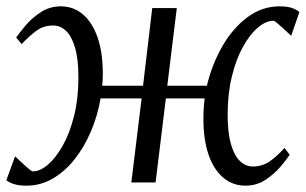

<svg xmlns="http://www.w3.org/2000/svg" viewBox="-34 -576 965 606"><path d="M50 10Q27 10 11.8 5.5Q-3.5 1 -14 -7L13.5 -82.5Q15 -81.5 22.5 -74.2Q30 -67 39.8 -58Q49.5 -49 57.8 -42.2Q66 -35.5 69 -35Q92.5 -35 117.5 -56.5Q142.5 -78 164.5 -117.2Q186.5 -156.5 200 -211Q213.5 -265.5 213.5 -331.5Q213.5 -389.5 202.8 -425.8Q192 -462 174.2 -478.8Q156.5 -495.5 134 -495.5Q104.5 -495.5 82.8 -480.2Q61 -465 34.5 -437L17 -457.5Q26.5 -471.5 46.2 -495Q66 -518.5 94.2 -537.2Q122.5 -556 158 -556Q197.5 -556 227.2 -531Q257 -506 273.8 -458.5Q290.5 -411 290.5 -342.5Q290.5 -333 290 -323.5Q289.5 -314 288.5 -305.5H417.5L446.5 -550.5H524L494 -305.5H619Q635 -373 667.8 -430Q700.5 -487 746.8 -521.5Q793 -556 848 -556Q870.5 -556 885.5 -551.5Q900.5 -547 911 -538L885 -463Q883 -464.5 875.5 -471.8Q868 -479 858.2 -488Q848.5 -497 840.5 -503.5Q832.5 -510 829.5 -510.5Q805.5 -510.5 780.2 -489.2Q755 -468 733 -428.5Q711 -389 697.8 -334.5Q684.5 -280 684.5 -214Q684.5 -157 695 -120.8Q705.5 -84.5 723.5 -67.5Q741.5 -50.5 763.5 -50.5Q793 -50.5 815.5 -65.5Q838 -80.5 864 -109L880.5 -87.5Q871.5 -74 851.8 -50.5Q832 -27 804 -8.5Q776 10 740.5 10Q701 10 671 -15Q641 -40 624.5 -87.2Q608 -134.5 608 -201.5Q608 -217 609 -233.2Q610 -249.5 612 -265.5H489.5L457 0H380.5L413 -265.5H283.5Q274 -210.5 252.8 -160.8Q231.5 -111 200.8 -72.5Q170 -34 131.8 -12Q93.5 10 50 10Z"/></svg>

Font: Merriweather 28pt Light
Style: Italic
Weight: 300
Italic angle: -7.8°
Version: Version 2.101